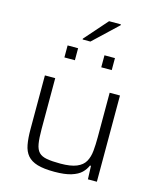

<svg xmlns="http://www.w3.org/2000/svg" viewBox="-132 -996 908 1097"><g transform="rotate(15 322.5 -448.0)"><path d="M295 8Q232 8 194 -3.5Q156 -15 135.5 -39Q115 -63 108 -101Q101 -139 101 -191V-510H162V-209Q162 -155 167.5 -122.5Q173 -90 189 -73.5Q205 -57 236 -51.5Q267 -46 316 -46Q377 -46 412 -60.5Q447 -75 462 -102Q477 -129 480.5 -166Q484 -203 484 -247V-510H545V0H492L489 -79H483Q473 -55 453 -35.5Q433 -16 395 -4Q357 8 295 8ZM182 -638V-709H244V-638ZM400 -638V-709H462V-638ZM256 -764V-769L375 -904H445V-899L302 -764Z"/></g></svg>

Font: Saira SemiExpanded Light
Style: Regular
Weight: 300
Width: 6
Designer: Hector Gatti with collaboration of the Omnibus-Type team
Foundry: Omnibus-Type
Version: Version 1.101